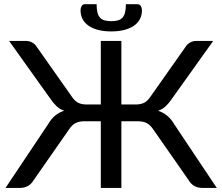

<svg xmlns="http://www.w3.org/2000/svg" viewBox="-20 -918 1086 938"><path d="M1039 0H968.5Q945 0 928.2 -10.2Q911.5 -20.5 901.5 -38L728.5 -286Q714.5 -307 697.5 -316.2Q680.5 -325.5 654.5 -325.5H573V0H472.5V-325.5H391.5Q365.5 -325.5 348.2 -316.2Q331 -307 317.5 -286L144.5 -38Q134.5 -20.5 117.8 -10.2Q101 0 78 0H7L213.5 -309Q229.5 -336.5 248.8 -352.8Q268 -369 293.5 -377Q272 -384.5 257 -398.5Q242 -412.5 227.5 -433.5L24.5 -718H107.5Q124 -718 138.2 -709.8Q152.5 -701.5 161 -687L332.5 -443.5Q348 -421.5 364.8 -414.5Q381.5 -407.5 403.5 -407.5H472.5V-718H573V-407.5H642.5Q664.5 -407.5 681.2 -414.5Q698 -421.5 713.5 -443.5L885 -687Q893.5 -701.5 907.8 -709.8Q922 -718 938 -718H1021.5L818.5 -433.5Q804 -412.5 789 -398.5Q774 -384.5 752.5 -377Q777.5 -368.5 797 -352.5Q816.5 -336.5 832.5 -309ZM523.5 -814.5Q543.5 -814.5 557.2 -818.8Q571 -823 579.2 -832.8Q587.5 -842.5 591.2 -858.2Q595 -874 595 -897.5H652.5Q662.5 -897.5 668 -888.5Q673.5 -879.5 673.5 -868.5Q673.5 -843.5 663.2 -824.2Q653 -805 633.5 -791.8Q614 -778.5 586.2 -771.5Q558.5 -764.5 523.5 -764.5Q488.5 -764.5 460.8 -771.5Q433 -778.5 413.5 -791.8Q394 -805 383.8 -824.2Q373.5 -843.5 373.5 -868.5Q373.5 -879.5 379 -888.5Q384.5 -897.5 394.5 -897.5H452Q452 -874 455.8 -858.2Q459.5 -842.5 467.8 -832.8Q476 -823 489.8 -818.8Q503.5 -814.5 523.5 -814.5Z"/></svg>

Font: Lato 2
Style: Regular
Weight: 500
Designer: Lukasz Dziedzic with Adam Twardoch and Botio Nikoltchev
Foundry: tyPoland Lukasz Dziedzic
Version: Version 2.015; 2015-08-06; http://www.latofonts.com/